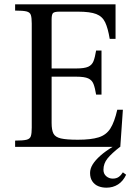

<svg xmlns="http://www.w3.org/2000/svg" viewBox="-20 -680 627 889"><path d="M50 0V-29Q87 -29 103 -33Q119 -37 123 -50Q127 -63 127 -89V-571Q127 -597 123 -610Q119 -623 103 -627Q87 -631 50 -631V-660H515V-500H488Q480 -549 467 -576.5Q454 -604 425.5 -615Q397 -626 342 -626H255Q232 -626 225.5 -619.5Q219 -613 219 -590V-363H332Q371 -363 388.5 -371Q406 -379 413 -397Q420 -415 425 -446H450V-242H425Q420 -273 413 -291Q406 -309 388.5 -317Q371 -325 332 -325H219V-111Q219 -78 227.5 -61.5Q236 -45 262 -39Q288 -33 341 -33Q401 -33 436.5 -44Q472 -55 491 -85Q510 -115 523 -172H549L537 0ZM473 189Q452 189 435 182Q418 175 407.5 159.5Q397 144 397 121Q397 101 409 81.5Q421 62 444.5 41Q468 20 503 -1H537Q497 30 478 53.5Q459 77 459 106Q459 125 472 136Q485 147 502 147Q519 147 530 139Q541 131 549 118L564 129Q550 159 526.5 174Q503 189 473 189Z"/></svg>

Font: Frank Ruhl Libre
Style: Regular
Weight: 400
Designer: Yanek Iontef
Foundry: Fontef
Version: Version 6.004